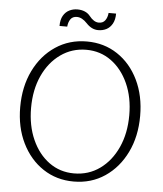

<svg xmlns="http://www.w3.org/2000/svg" viewBox="-58 -904 823 969"><g transform="rotate(5 353.5 -419.5)"><path d="M351 14Q264 14 196 -31Q128 -76 89 -155.5Q50 -235 50 -337Q50 -441 89.5 -522Q129 -603 198.5 -649.5Q268 -696 357 -696Q444 -696 512 -651Q580 -606 618.5 -526.5Q657 -447 657 -345Q657 -241 617.5 -160Q578 -79 509 -32.5Q440 14 351 14ZM349 -27Q423 -27 480 -68Q537 -109 569.5 -180.5Q602 -252 602 -344Q602 -434 570.5 -504Q539 -574 484 -614Q429 -654 358 -654Q285 -654 227.5 -613Q170 -572 137.5 -501Q105 -430 105 -338Q105 -248 136.5 -177.5Q168 -107 223 -67Q278 -27 349 -27ZM453 -849Q451 -826 440 -811Q429 -796 408 -796Q395 -796 383 -803.5Q371 -811 360 -825Q349 -839 332.5 -846Q316 -853 295 -853Q273 -853 254 -843.5Q235 -834 223.5 -814Q212 -794 212 -762H251Q253 -785 263.5 -800Q274 -815 296 -815Q309 -815 322 -808Q335 -801 348 -787Q361 -773 376 -765.5Q391 -758 408 -758Q431 -758 449.5 -767.5Q468 -777 479.5 -797.5Q491 -818 491 -849Z"/></g></svg>

Font: Catamaran Thin
Style: Regular
Weight: 100
Designer: Pria Ravichandran
Version: Version 2.000